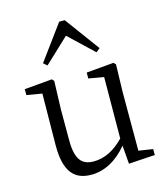

<svg xmlns="http://www.w3.org/2000/svg" viewBox="-119 -895 877 1003"><g transform="rotate(-15 319.5 -394.0)"><path d="M310 -722 442 -597 463 -614 325 -802H295L157 -614L177 -597ZM520 -44V-358L524 -510L513 -521L365 -508V-476L447 -462L445 -130C394 -77 339 -50 282 -50C217 -50 185 -86 185 -190V-358L190 -510L180 -521L30 -508V-476L113 -462L110 -184C109 -37 162 14 252 14C322 14 391 -22 447 -91L455 9L597 0V-32Z"/></g></svg>

Font: Source Han Serif AKR9
Style: Regular
Weight: 400
Designer: Ryoko NISHIZUKA 西塚涼子 (kana & ideographs); Frank Grießhammer (Latin, Greek & Cyrillic); Sandoll Communications 산돌커뮤니케이션, 
Foundry: Adobe Systems Incorporated
Version: Version 1.005;hotconv 1.0.107;makeotfexe 2.5.65593